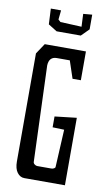

<svg xmlns="http://www.w3.org/2000/svg" viewBox="-97 -949 570 978"><g transform="rotate(10 188.5 -460.0)"><path d="M138 -894 133 -846 145 -835 255 -830 252 -896 298 -900V-824L259 -785H134L89 -813L85 -894ZM102 -20Q80 -20 65 -40Q50 -60 50 -97V-656L86 -710H299V-561H256L226 -651H159Q119 -651 117 -606L135 -110Q135 -103 142 -97.5Q149 -92 156 -92H229Q236 -92 242.5 -95.5Q249 -99 249 -104L259 -298L199 -300V-356L312 -369V-20Z"/></g></svg>

Font: Bahiana
Style: Regular
Weight: 400
Designer: Pablo Cosgaya & Dani Raskovsky
Foundry: Pablo Cosgaya & Dani Raskovsky
Version: Version 1.005